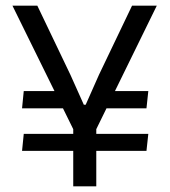

<svg xmlns="http://www.w3.org/2000/svg" viewBox="-20 -659 601 679"><path d="M498 -276H322L337.5 -337H504.5ZM58 -125.5 64 -185.5H504.5L498 -125.5ZM64 -337H221L237.5 -276H58ZM315.5 -192H244L24 -639H112L229 -394.5L276.5 -288.5H283L330 -394.5L447 -639H534.5ZM320.5 0H239V-269.5H320.5Z"/></svg>

Font: Anek Devanagari Medium
Style: Regular
Weight: 400
Version: Version 1.003